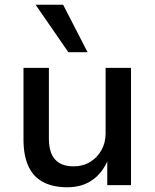

<svg xmlns="http://www.w3.org/2000/svg" viewBox="-20 -780 653 809"><path d="M264 9Q203 9 161.5 -13Q120 -35 99.5 -80Q79 -125 79 -192V-494H186V-195Q186 -159 196.5 -133Q207 -107 230.5 -93Q254 -79 290 -79Q329 -79 359.5 -97.5Q390 -116 407.5 -147.5Q425 -179 425 -218V-494H532V0H432V-107H435Q412 -51 368.5 -21Q325 9 264 9ZM268 -560 130 -760H246L349 -560Z"/></svg>

Font: Nunito Sans 9pt SemiBold
Style: Regular
Weight: 600
Version: Version 3.101;gftools[0.9.27]